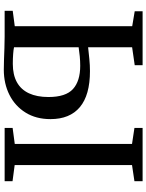

<svg xmlns="http://www.w3.org/2000/svg" viewBox="103 -886 788 1034"><g transform="rotate(90 497.0 -369.0)"><path d="M355 4.5Q334 4.5 303 3.5Q272 2.5 239 1.2Q206 0 178 0H38V-43.5L121 -54.5V-687L40.5 -700.5V-743H331V-700.5L234.5 -686.5V-449.5Q265 -453 298 -456.2Q331 -459.5 363 -459.5Q492 -459.5 556.8 -405.2Q621.5 -351 621.5 -247Q621.5 -169 586.2 -112.5Q551 -56 490.8 -25.8Q430.5 4.5 355 4.5ZM324 -44Q383 -44 422.8 -66Q462.5 -88 482.5 -131Q502.5 -174 502.5 -236Q502.5 -329 459.5 -368Q416.5 -407 334.5 -407Q308 -407 282.8 -404.5Q257.5 -402 234.5 -398.5V-50.5Q248 -47.5 271.5 -45.8Q295 -44 324 -44ZM755 -54.5V-686L669 -699V-743H956V-699L869 -686V-54L956 -42.5V0H669V-43Z"/></g></svg>

Font: Merriweather 48pt Medium
Style: Regular
Weight: 500
Version: Version 2.100